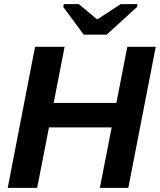

<svg xmlns="http://www.w3.org/2000/svg" viewBox="-20 -916 779 936"><path d="M218.8 -294.9 161.1 0H17.6L150.9 -688H294.9L241.7 -414.1H547.4L600.6 -688H739.3L605.5 0H466.8L524.4 -294.9ZM647.9 -881.8 500 -747.1H388.2L288.6 -881.8L291 -896H364.3L453.1 -821.8H455.1L568.4 -896H650.9Z"/></svg>

Font: Arimo
Style: Bold Italic
Weight: 700
Italic angle: -12°
Designer: Steve Matteson
Foundry: Monotype Imaging Inc.
Version: Version 1.33